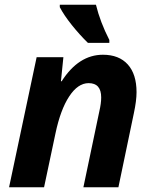

<svg xmlns="http://www.w3.org/2000/svg" viewBox="-20 -786 644 806"><path d="M477.1 0H330.1L397 -318.8Q404.8 -352.1 404.8 -377Q404.8 -437 352.1 -437Q307.1 -437 270.5 -381.3Q233.9 -325.7 212.9 -226.1L165 0H18.1L133.8 -545.9H246.1L235.8 -444.8H238.8Q310.1 -556.2 412.1 -556.2Q479.5 -556.2 516.4 -515.4Q553.2 -474.6 553.2 -398.9Q553.2 -363.3 542 -311ZM439 -606H349.1Q314.5 -639.6 281.5 -680.9Q248.5 -722.2 231 -755.9V-766.1H382.8Q400.4 -693.8 439 -618.2Z"/></svg>

Font: Zoram GWebM
Style: Bold Italic
Weight: 700
Italic angle: -12°
Foundry: Ascender Corporation
Version: Version 1.000